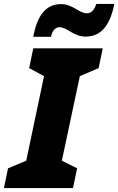

<svg xmlns="http://www.w3.org/2000/svg" viewBox="-56 -961 604 981"><path d="M114 -773H205C210 -806 230 -822 247 -822C287 -822 319 -774 382 -774C450 -774 504 -817 528 -941H436C426 -908 408 -893 388 -893C348 -893 316 -940 256 -940C179 -940 134 -883 114 -773ZM-36 0H317L338 -101L260 -140L352 -572L448 -613L469 -714H114L93 -613L169 -572L78 -140L-15 -101Z"/></svg>

Font: Noto Sans SemiCondensed Black
Style: Italic
Weight: 900
Width: 4
Italic angle: -12°
Designer: Monotype Design Team
Foundry: Monotype Imaging Inc.
Version: Version 2.013